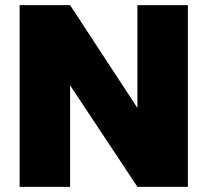

<svg xmlns="http://www.w3.org/2000/svg" viewBox="-20 -725 805 745"><path d="M56.2 0V-705.1H252L513.2 -306.2V-705.1H709V0H513.2L252 -394V0Z"/></svg>

Font: Poppins ExtraBold
Style: Regular
Weight: 800
Designer: Ninad Kale (Devanagari), Jonny Pinhorn (Latin)
Foundry: Indian Type Foundry
Version: 4.004